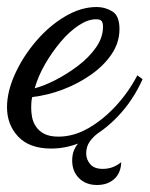

<svg xmlns="http://www.w3.org/2000/svg" viewBox="-35 -380 427 548"><path d="M111 44Q49 44 17 10Q-15 -24 -15 -74Q-15 -118 7.5 -168Q30 -218 67.5 -262Q105 -306 150.5 -333Q196 -360 241 -360Q265 -360 285.5 -347.5Q306 -335 306 -297Q306 -259 284 -226Q262 -193 225 -167Q188 -141 144.5 -124.5Q101 -108 57 -103Q55 -95 54.5 -87.5Q54 -80 54 -72Q54 -60 56.5 -46Q59 -32 67.5 -19Q76 -6 91.5 2Q107 10 132 10Q175 10 217 -14Q259 -38 295.5 -77.5Q332 -117 357 -165L372 -154Q345 -94 303 -49.5Q261 -5 211.5 19.5Q162 44 111 44ZM64 -128Q91 -135 124 -152Q157 -169 188 -192.5Q219 -216 239 -244.5Q259 -273 259 -304Q259 -315 255 -320Q251 -325 239 -325Q216 -325 189.5 -307.5Q163 -290 138.5 -261Q114 -232 94 -197.5Q74 -163 64 -128ZM242 148Q210 148 190.5 128.5Q171 109 171 78Q171 45 193 24.5Q215 4 245 0Q230 11 220.5 25Q211 39 211 58Q211 75 222.5 88.5Q234 102 258 102Q273 102 285.5 97.5Q298 93 311 83Q310 114 291 131Q272 148 242 148Z"/></svg>

Font: Dancing Script Medium
Style: Regular
Weight: 500
Designer: Pablo Impallari
Foundry: Pablo Impallari
Version: Version 2.000